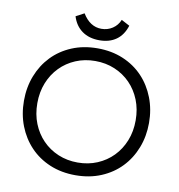

<svg xmlns="http://www.w3.org/2000/svg" viewBox="-95 -976 998 1073"><g transform="rotate(10 404.0 -440.0)"><path d="M404 -62Q464 -62 515 -83.5Q566 -105 603.5 -143.5Q641 -182 662 -234.5Q683 -287 683 -350Q683 -413 662 -465.5Q641 -518 603.5 -556.5Q566 -595 515 -616.5Q464 -638 404 -638Q344 -638 293 -616.5Q242 -595 204.5 -556.5Q167 -518 146 -465.5Q125 -413 125 -350Q125 -287 146 -234.5Q167 -182 204.5 -143.5Q242 -105 293 -83.5Q344 -62 404 -62ZM404 10Q324 10 258.5 -17.5Q193 -45 146.5 -94Q100 -143 74.5 -208.5Q49 -274 49 -351Q49 -427 74.5 -492.5Q100 -558 146.5 -606.5Q193 -655 258.5 -682.5Q324 -710 404 -710Q484 -710 549.5 -682.5Q615 -655 661.5 -606Q708 -557 733.5 -491Q759 -425 759 -349Q759 -273 733.5 -207.5Q708 -142 661.5 -93.5Q615 -45 549.5 -17.5Q484 10 404 10ZM405 -756Q346 -756 306.5 -784.5Q267 -813 251 -865L298 -890Q340 -821 405 -821Q440 -821 468 -839.5Q496 -858 509 -890L556 -865Q539 -811 500.5 -783.5Q462 -756 405 -756Z"/></g></svg>

Font: Tilda Sans
Style: Regular
Weight: 400
Designer: ParaType Ltd
Foundry: ParaType Ltd
Version: Version 1.009